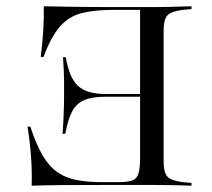

<svg xmlns="http://www.w3.org/2000/svg" viewBox="-20 -591 674 611"><path d="M471.8 -2.4H462.1H306.5Q232.3 -2.4 178.2 -2Q124.2 -1.6 80.6 0Q82.3 -41.9 79 -88.7Q75.8 -135.5 67.7 -187.9H76.6Q95.2 -130.6 116.1 -95.6Q137.1 -60.5 163.7 -42.3Q190.3 -24.2 225.8 -17.7Q261.3 -11.3 308.1 -11.3H356.5Q386.3 -11.3 401.2 -16.9Q416.1 -22.6 421 -39.9Q425.8 -57.3 425.8 -91.1V-559.7H344.4Q282.3 -559.7 241.1 -549.6Q200 -539.5 171.4 -507.3Q142.7 -475 118.5 -409.7H109.7Q115.3 -454.8 117.7 -495.2Q120.2 -535.5 119.4 -571Q160.5 -570.2 212.9 -569.4Q265.3 -568.5 337.9 -568.5H462.1H471.8Q496 -568.5 516.9 -569Q537.9 -569.4 556 -570.2Q574.2 -571 589.5 -571V-562.1L562.9 -559.7Q537.9 -556.5 524.6 -550.4Q511.3 -544.4 506 -531Q500.8 -517.7 500.8 -492.7V-78.2Q500.8 -53.2 506 -39.9Q511.3 -26.6 524.6 -20.6Q537.9 -14.5 562.9 -11.3L589.5 -8.9V0Q574.2 -0.8 556 -1.2Q537.9 -1.6 516.9 -2Q496 -2.4 471.8 -2.4ZM455.6 -283.1H219.4V-291.9H455.6ZM187.9 -165.3H179Q181.5 -197.6 182.3 -219Q183.1 -240.3 183.5 -256Q183.9 -271.8 183.9 -287.1Q183.9 -308.1 183.9 -333.9Q183.9 -359.7 180.6 -408.9H189.5Q200 -344.4 227.8 -318.1Q255.6 -291.9 315.3 -291.9V-283.1Q272.6 -283.1 247.6 -272.2Q222.6 -261.3 209.3 -235.9Q196 -210.5 187.9 -165.3Z"/></svg>

Font: Playfair 144pt SemiExpanded Light
Style: Regular
Weight: 300
Width: 6
Designer: Claus Eggers Sørensen
Foundry: Claus Eggers Sørensen
Version: Version 2.203